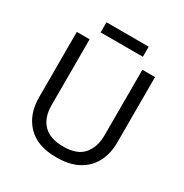

<svg xmlns="http://www.w3.org/2000/svg" viewBox="-195 -1007 1120 1169"><g transform="rotate(30 365.5 -422.5)"><path d="M640 -714V-252Q640 -178 610 -118.5Q580 -59 518.5 -24.5Q457 10 362 10Q229 10 159.5 -62.5Q90 -135 90 -254V-714H180V-251Q180 -164 226.5 -116Q273 -68 367 -68Q464 -68 507.5 -119.5Q551 -171 551 -252V-714ZM514 -855V-784H217V-855Z"/></g></svg>

Font: Noto IKEA Latin
Style: Regular
Weight: 400
Designer: Monotype Design Team
Foundry: Monotype Imaging Inc.
Version: Version 1.0